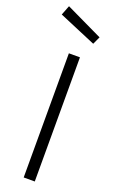

<svg xmlns="http://www.w3.org/2000/svg" viewBox="-195 -969 607 1010"><g transform="rotate(20 109.0 -464.0)"><path d="M-18 -874 190 -786 210 -829 3 -928ZM149 0V-695H87V0Z"/></g></svg>

Font: RazerF5 Light
Style: Regular
Weight: 300
Foundry: Razer Inc.
Version: Version 2